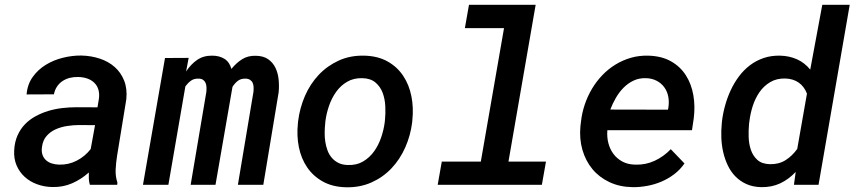

<svg xmlns="http://www.w3.org/2000/svg" viewBox="-20 -770 3561 800"><path d="M354.5 0Q350.6 -12.7 350.1 -25.4Q349.6 -38.1 350.1 -51.3Q317.9 -22.5 280 -6.1Q242.2 10.3 198.2 9.3Q165 8.8 135.3 -2Q105.5 -12.7 83.5 -32.5Q61.5 -52.2 49.3 -80.3Q37.1 -108.4 39.1 -144Q41 -178.7 53 -205.6Q64.9 -232.4 84 -252.2Q103 -272 128.2 -285.6Q153.3 -299.3 181.6 -307.9Q210 -316.4 240 -319.8Q270 -323.2 299.8 -323.2L386.2 -322.8L392.1 -358.4Q395 -379.9 389.9 -396.7Q384.8 -413.6 373 -425Q361.3 -436.5 344.2 -442.6Q327.1 -448.7 306.2 -449.2Q287.6 -449.7 271 -445.6Q254.4 -441.4 240.7 -432.4Q227.1 -423.3 217.8 -409.7Q208.5 -396 204.6 -377L90.8 -376.5Q94.2 -418.5 116.2 -449.2Q138.2 -480 170.9 -500Q203.6 -520 242.7 -529.5Q281.7 -539.1 319.3 -538.6Q360.4 -537.6 396.2 -525.6Q432.1 -513.7 458 -490.7Q483.9 -467.8 497.3 -434.1Q510.7 -400.4 506.3 -356.4L467.8 -120.6Q463.4 -92.8 461.9 -64.5Q460.4 -36.1 469.2 -8.8L468.3 0ZM226.6 -84Q265.6 -83 299.8 -100.6Q334 -118.2 357.9 -148.9L376 -248.5L310.1 -249Q286.1 -249 260.3 -245.1Q234.4 -241.2 211.9 -231.2Q189.5 -221.2 173.8 -203.1Q158.2 -185.1 154.8 -156.7Q152.3 -138.7 157 -125.2Q161.6 -111.8 171.4 -102.8Q181.2 -93.8 195.3 -89.1Q209.5 -84.5 226.6 -84Z M766.1 -528.8 755.4 -472.2Q774.9 -502 801.3 -520.3Q827.6 -538.6 864.3 -538.1Q893.6 -538.1 914.8 -525.1Q936 -512.2 944.3 -482.9Q964.4 -507.8 988.8 -523.2Q1013.2 -538.6 1046.4 -537.6Q1077.6 -537.1 1097.4 -523.2Q1117.2 -509.3 1127.7 -487.5Q1138.2 -465.8 1140.9 -439Q1143.6 -412.1 1141.1 -385.7L1077.1 0H971.2L1036.1 -387.7Q1037.1 -397.9 1036.6 -407.7Q1036.1 -417.5 1032.5 -425.3Q1028.8 -433.1 1021.2 -437.7Q1013.7 -442.4 1001.5 -442.4Q982.9 -442.4 970.7 -432.9Q958.5 -423.3 948.7 -408.2L877.9 0H774.4L839.8 -387.2Q840.8 -397.5 840.3 -407.2Q839.8 -417 836.4 -424.8Q833 -432.6 825.9 -437.5Q818.8 -442.4 806.6 -442.4Q788.1 -442.9 775.4 -433.6Q762.7 -424.3 752.4 -410.2L681.6 0H575.7L667.5 -528.3Z M1222.2 -265.6Q1229 -320.3 1250.7 -370.4Q1272.5 -420.4 1307.9 -458Q1343.3 -495.6 1391.4 -517.6Q1439.5 -539.6 1498.5 -538.1Q1554.7 -536.6 1595 -513.9Q1635.3 -491.2 1659.9 -454.1Q1684.6 -417 1694.1 -369.4Q1703.6 -321.8 1698.2 -270.5L1697.3 -259.8Q1690.4 -205.1 1668.5 -155.5Q1646.5 -106 1611.1 -68.6Q1575.7 -31.2 1527.6 -9.8Q1479.5 11.7 1420.9 10.3Q1365.2 8.8 1325 -13.7Q1284.7 -36.1 1259.8 -72.8Q1234.9 -109.4 1225.3 -156.7Q1215.8 -204.1 1221.2 -255.4ZM1335 -255.4Q1333 -237.3 1332.8 -217.8Q1332.5 -198.2 1335.4 -179.2Q1338.4 -160.2 1344.7 -143.1Q1351.1 -126 1362.3 -112.8Q1373.5 -99.6 1389.9 -91.3Q1406.2 -83 1429.2 -82.5Q1465.8 -81.1 1492.9 -97.2Q1520 -113.3 1538.6 -139.2Q1557.1 -165 1568.1 -197.3Q1579.1 -229.5 1583 -260.3L1584 -270Q1586.9 -296.9 1585.4 -327.1Q1584 -357.4 1574.5 -383.1Q1564.9 -408.7 1544.7 -426Q1524.4 -443.4 1490.2 -444.3Q1453.6 -445.3 1426.3 -429.2Q1398.9 -413.1 1380.4 -387Q1361.8 -360.8 1350.8 -328.6Q1339.8 -296.4 1335.9 -265.6Z M1934.1 -750H2211.9L2098.6 -96.7H2254.9L2237.8 0H1803.7L1820.8 -96.7H1983.4L2080.1 -652.8H1917Z M2614.7 9.8Q2561 8.8 2518.6 -11.5Q2476.1 -31.7 2448 -65.9Q2419.9 -100.1 2406.7 -145.8Q2393.6 -191.4 2398.4 -243.7L2400.9 -264.2Q2404.8 -299.8 2416.5 -334.5Q2428.2 -369.1 2446.5 -399.9Q2464.8 -430.7 2489.3 -456.3Q2513.7 -481.9 2543.7 -500.5Q2573.7 -519 2608.2 -529.1Q2642.6 -539.1 2681.2 -538.1Q2736.8 -536.6 2775.6 -514.6Q2814.5 -492.7 2837.6 -456.5Q2860.8 -420.4 2868.9 -373.8Q2877 -327.1 2870.6 -276.9L2863.3 -227.5H2510.7Q2508.3 -199.2 2514.9 -173.6Q2521.5 -147.9 2536.4 -128.2Q2551.3 -108.4 2574 -96.4Q2596.7 -84.5 2627 -84Q2669.9 -82.5 2707.8 -100.1Q2745.6 -117.7 2774.9 -148.4L2832 -88.9Q2814 -63 2789.3 -44.2Q2764.6 -25.4 2735.8 -13.2Q2707 -1 2676 4.6Q2645 10.3 2614.7 9.8ZM2672.4 -444.3Q2643.1 -445.3 2619.6 -434.1Q2596.2 -422.9 2577.9 -404.3Q2559.6 -385.7 2545.9 -361.8Q2532.2 -337.9 2522.9 -313.5L2763.2 -313L2765.1 -323.2Q2768.6 -347.2 2764.2 -368.7Q2759.8 -390.1 2747.6 -406.7Q2735.4 -423.3 2716.3 -433.3Q2697.3 -443.4 2672.4 -444.3Z M2988.3 -265.1Q2992.2 -297.9 3001.5 -331.1Q3010.7 -364.3 3025.1 -395Q3039.6 -425.8 3059.3 -452.1Q3079.1 -478.5 3104.7 -498Q3130.4 -517.6 3162.1 -528.3Q3193.8 -539.1 3231.4 -538.1Q3269 -537.1 3300.8 -522.9Q3332.5 -508.8 3356 -480L3406.2 -750H3520.5L3390.6 0H3288.1L3295.4 -53.7Q3266.1 -22.5 3230.5 -5.9Q3194.8 10.7 3150.9 9.8Q3116.2 8.8 3089.8 -3.2Q3063.5 -15.1 3044.2 -34.9Q3024.9 -54.7 3012.5 -80.8Q3000 -106.9 2993.4 -136Q2986.8 -165 2985.6 -195.3Q2984.4 -225.6 2987.3 -254.4ZM3101.1 -254.4Q3098.6 -229 3099.4 -200Q3100.1 -170.9 3108.6 -145.8Q3117.2 -120.6 3135.7 -103.8Q3154.3 -86.9 3187.5 -85.9Q3225.1 -85 3252.9 -102.5Q3280.8 -120.1 3301.8 -149.4L3342.3 -379.9Q3330.6 -410.2 3307.6 -426Q3284.7 -441.9 3252.4 -442.9Q3215.8 -443.8 3189 -427.7Q3162.1 -411.6 3144.3 -385.7Q3126.5 -359.9 3116.2 -327.6Q3106 -295.4 3102.5 -264.6Z"/></svg>

Font: Roboto Mono Medium
Style: Italic
Weight: 500
Designer: Google
Version: Version 2.000985; 2015; ttfautohint (v1.3)